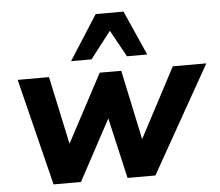

<svg xmlns="http://www.w3.org/2000/svg" viewBox="-53 -820 1009 879"><g transform="rotate(-5 451.5 -380.0)"><path d="M158 0 36 -491H180L247 -179L413 -491H512L580 -171L749 -491H903L626 0H498L434 -279L284 0ZM287 -555 418 -760H546L637 -555H544L476 -678L381 -555Z"/></g></svg>

Font: Nunito Sans ExtraBold
Style: Italic
Weight: 800
Italic angle: -9°
Designer: Vernon Adams
Foundry: Vernon Adams
Version: Version 3.006; ttfautohint (v1.8.3)